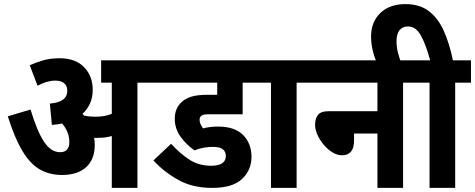

<svg xmlns="http://www.w3.org/2000/svg" viewBox="-20 -916 2316 936"><path d="M442 -210Q442 -140 400.5 -101.5Q359 -63 282 -63Q223 -63 176 -89Q129 -115 90.5 -178Q52 -241 18 -349L129 -382Q160 -278 194 -226Q228 -174 273 -174Q296 -174 307 -187Q318 -200 318 -222Q318 -250 308.5 -272.5Q299 -295 283 -314Q259 -309 233 -307L223 -411Q267 -415 287.5 -430.5Q308 -446 308 -473Q308 -498 292.5 -510.5Q277 -523 250 -523Q209 -523 163 -498L125 -598Q156 -612 191 -622Q226 -632 271 -632Q348 -632 390 -588.5Q432 -545 432 -478Q432 -441 419 -412Q406 -383 382 -361Q387 -357 391 -352Q415 -347 443 -347Q466 -347 485.5 -350Q505 -353 525 -361V-513H473V-622H727V-513H650V0H525V-253Q509 -248 491.5 -246Q474 -244 456 -244Q448 -244 439 -244Q442 -227 442 -210Z M1018 -200Q971 -200 928 -183Q890 -209 861 -248.5Q832 -288 832 -337Q832 -389 867 -420Q885 -436 913.5 -445Q942 -454 998 -454H1039V-513H715V-622H1248V-513H1163V-359H998Q981 -359 973.5 -357Q966 -355 961 -351Q953 -345 953 -332Q953 -320 958 -310Q963 -300 970 -290Q1002 -299 1043 -299Q1124 -299 1165 -258Q1206 -217 1206 -151Q1206 -87 1160 -43.5Q1114 0 1014 0Q919 0 849 -39Q779 -78 728 -134L814 -215Q861 -164 906 -136Q951 -108 1009 -108Q1081 -108 1081 -156Q1081 -176 1066.5 -188Q1052 -200 1018 -200Z M1426 -513V0H1301V-513H1236V-622H1503V-513Z M1490 -622H2022V-513H1945V0H1820V-265H1706V-231Q1706 -159 1647 -159Q1624 -159 1601 -173Q1578 -187 1558.5 -210Q1539 -233 1527.5 -259Q1516 -285 1516 -308Q1516 -336 1529.5 -355Q1543 -374 1585 -374H1820V-513H1490Z M1815 -615Q1789 -678 1789 -738Q1789 -809 1834 -852.5Q1879 -896 1957 -896Q2026 -896 2071 -861.5Q2116 -827 2143.5 -765.5Q2171 -704 2188 -622H2276V-513H2199V0H2074V-513H2009V-622H2077Q2056 -700 2031.5 -743.5Q2007 -787 1969 -787Q1942 -787 1927.5 -768.5Q1913 -750 1913 -716Q1913 -686 1919.5 -661Q1926 -636 1934 -615Z"/></svg>

Font: Noto Sans Condensed
Style: Bold
Weight: 700
Width: 3
Designer: Monotype Design Team
Foundry: Monotype Imaging Inc.
Version: Version 2.013; ttfautohint (v1.8.4.7-5d5b)